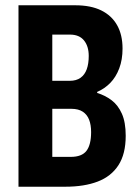

<svg xmlns="http://www.w3.org/2000/svg" viewBox="-20 -707 515 727"><path d="M50 0V-687H265Q324 -687 363.5 -667.5Q403 -648 423.5 -611.5Q444 -575 444 -523Q444 -481 431.5 -448Q419 -415 397.5 -393Q376 -371 348 -359V-355Q378 -346 402.5 -327.5Q427 -309 441.5 -276.5Q456 -244 456 -193Q456 -124 428.5 -81.5Q401 -39 350 -19.5Q299 0 227 0ZM178 -113H248Q290 -113 307.5 -136Q325 -159 325 -207Q325 -234 317.5 -253.5Q310 -273 293.5 -284Q277 -295 250 -295H178ZM178 -401H244Q269 -401 285 -412.5Q301 -424 308.5 -445Q316 -466 316 -495Q316 -532 298 -554Q280 -576 245 -576H178Z"/></svg>

Font: Archivo ExtraCondensed
Style: Bold
Weight: 700
Width: 2
Designer: Hector Gatti
Foundry: Omnibus-Type
Version: Version 2.001